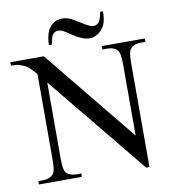

<svg xmlns="http://www.w3.org/2000/svg" viewBox="-105 -923 918 1014"><g transform="rotate(-10 354.5 -415.5)"><path d="M-13.2 -662.1H166.5L571.3 -165.5V-547.4Q571.3 -608.4 557.6 -623.5Q539.6 -644 500.5 -644H477.5V-662.1H708V-644H684.6Q642.6 -644 625 -618.7Q614.3 -603 614.3 -547.4V10.7H596.7L160.2 -522.5V-114.7Q160.2 -53.7 173.3 -38.6Q191.9 -18.1 230.5 -18.1H253.9V0H23.4V-18.1H46.4Q88.9 -18.1 106.4 -43.5Q117.2 -59.1 117.2 -114.7V-575.2Q88.4 -608.9 73.5 -619.6Q58.6 -630.4 29.8 -639.6Q15.6 -644 -13.2 -644ZM218.8 -715.3H203.1Q205.1 -782.2 231 -812Q256.8 -841.8 294.9 -841.8Q314.9 -841.8 331.5 -835.4Q353.5 -827.1 393.8 -800.5Q434.1 -773.9 453.6 -773.9Q469.2 -773.9 481.2 -787.1Q493.2 -800.3 500 -841.8H515.1Q515.6 -796.4 503.2 -769.8Q490.7 -743.2 468 -728.3Q445.3 -713.4 422.4 -713.4Q383.8 -713.4 326.7 -752.4Q295.9 -773.4 285.2 -777.8Q274.4 -782.2 264.2 -782.2Q244.1 -782.2 232.4 -764.6Q227.1 -756.3 218.8 -715.3Z"/></g></svg>

Font: Jameel Khushkhat-L
Style: Regular
Weight: 400
Version: Version 3.5